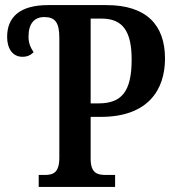

<svg xmlns="http://www.w3.org/2000/svg" viewBox="-20 -734 689 754"><path d="M132 0H432V-47H394C363 -47 336 -54 336 -110V-275H376C561 -275 628 -381 628 -504C628 -636 555 -714 398 -714H169C58 -714 8 -667 8 -589C8 -544 29 -511 68 -511C88 -511 101 -518 112 -529C100 -547 92 -564 92 -590C92 -643 116 -667 154 -667C197 -667 213 -645 213 -585V-115C213 -55 188 -47 156 -47H132ZM336 -328V-661H379C463 -661 497 -610 497 -500C497 -375 458 -328 367 -328Z"/></svg>

Font: Noto Serif Condensed Semi
Style: Regular
Weight: 600
Width: 3
Designer: Monotype Design Team
Foundry: Monotype Imaging Inc.
Version: Version 1.002